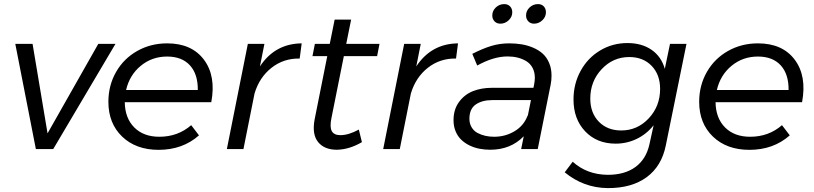

<svg xmlns="http://www.w3.org/2000/svg" viewBox="-20 -746 4072 961"><path d="M472 -526.5H558L246.5 0H159.5L56.5 -526.5H143L218 -78.5Z M774 4Q660.5 4 591.5 -62.2Q522.5 -128.5 522.5 -236.5Q522.5 -318.5 561 -385.8Q599.5 -453 667 -491Q734.5 -529 816.5 -529Q939.5 -529 1000.8 -447.2Q1062 -365.5 1037.5 -234.5H604.5Q605.5 -155 652 -108.2Q698.5 -61.5 777.5 -61.5Q870.5 -61.5 937 -119.5L976 -68.5Q894 4 774 4ZM816.5 -463Q741 -463 684.8 -416.8Q628.5 -370.5 611 -295.5H970Q971 -374.5 930.8 -418.8Q890.5 -463 816.5 -463Z M1220.5 -526.5H1303.5L1281 -413.5Q1356 -527.5 1490 -529L1480 -453Q1399.5 -454.5 1338.8 -406.5Q1278 -358.5 1254 -278L1198.5 0H1115.5Z M1655 -648H1737.5L1713 -526.5H1879.5L1867.5 -465H1701L1639 -155.5Q1629.5 -109 1641 -89.2Q1652.5 -69.5 1683.5 -69.5Q1725 -69.5 1776 -97.5L1791.5 -34.5Q1728 2.5 1666 3.5Q1603 3.5 1571.8 -35.5Q1540.5 -74.5 1555 -149.5L1618 -465H1544L1556 -526.5H1630.5Z M2003 -526.5H2086L2063.5 -413.5Q2138.5 -527.5 2272.5 -529L2262.5 -453Q2182 -454.5 2121.2 -406.5Q2060.5 -358.5 2036.5 -278L1981 0H1898Z M2671.5 0H2588.5L2601.5 -64Q2536 3.5 2433.5 3.5Q2406 3.5 2380 -1.5Q2354 -6.5 2330.2 -18Q2306.5 -29.5 2288.8 -46.5Q2271 -63.5 2260.5 -88.5Q2250 -113.5 2250 -144.5Q2250 -198.5 2277.8 -236Q2305.5 -273.5 2347.8 -290Q2390 -306.5 2442 -306.5H2650L2653.5 -324Q2657 -342.5 2657 -356Q2657 -385 2645.5 -406.5Q2634 -428 2614 -440Q2594 -452 2570.5 -457.8Q2547 -463.5 2520.5 -463.5Q2450.5 -463.5 2368.5 -418L2344 -476.5Q2395 -502.5 2438 -515.8Q2481 -529 2529 -529Q2561 -529 2590.2 -524.2Q2619.5 -519.5 2647.5 -507.8Q2675.5 -496 2695.8 -478Q2716 -460 2728.2 -431.8Q2740.5 -403.5 2740.5 -368Q2740.5 -343.5 2736.5 -324ZM2504 -725.5Q2522 -725.5 2533 -714Q2544 -702.5 2544 -684.5Q2544 -661.5 2526 -644.5Q2508 -627.5 2484.5 -627.5Q2466.5 -627.5 2455.2 -639.2Q2444 -651 2444 -668.5Q2444 -692 2461.8 -708.8Q2479.5 -725.5 2504 -725.5ZM2673 -725.5Q2691 -725.5 2701.8 -714Q2712.5 -702.5 2712.5 -684.5Q2712.5 -661.5 2694.5 -644.5Q2676.5 -627.5 2653 -627.5Q2635.5 -627.5 2624.2 -639.2Q2613 -651 2613 -668.5Q2613 -692 2630.8 -708.8Q2648.5 -725.5 2673 -725.5ZM2453 -61.5Q2509.5 -61.5 2556 -89.5Q2602.5 -117.5 2621.5 -169V-165.5L2637.5 -245H2444Q2393 -245 2361.2 -223Q2329.5 -201 2329.5 -151.5Q2329.5 -127 2340.8 -108.5Q2352 -90 2370.8 -80.2Q2389.5 -70.5 2410 -66Q2430.5 -61.5 2453 -61.5Z M3021.5 195.5Q2900.5 194 2806.5 116.5L2846.5 63.5Q2917 127.5 3020.5 129Q3106 129.5 3160 90.2Q3214 51 3230.5 -23.5L3251.5 -119Q3216 -74.5 3166.8 -50.8Q3117.5 -27 3061.5 -27Q2967.5 -27 2909 -88.5Q2850.5 -150 2850.5 -248Q2850.5 -326 2886 -391Q2921.5 -456 2983.5 -493.2Q3045.5 -530.5 3120.5 -530.5Q3192 -530.5 3241 -496.8Q3290 -463 3307.5 -401.5L3333.5 -526.5H3416L3312.5 -18Q3291.5 86 3216.5 141Q3141.5 196 3021.5 195.5ZM3089.5 -93Q3170.5 -93 3227.2 -153.8Q3284 -214.5 3284 -301Q3284 -372.5 3241.5 -416.5Q3199 -460.5 3129.5 -460.5Q3048.5 -460.5 2991.5 -399.8Q2934.5 -339 2934.5 -252.5Q2934.5 -181 2977.2 -137Q3020 -93 3089.5 -93Z M3731 4Q3617.5 4 3548.5 -62.2Q3479.5 -128.5 3479.5 -236.5Q3479.5 -318.5 3518 -385.8Q3556.5 -453 3624 -491Q3691.5 -529 3773.5 -529Q3896.5 -529 3957.8 -447.2Q4019 -365.5 3994.5 -234.5H3561.5Q3562.5 -155 3609 -108.2Q3655.5 -61.5 3734.5 -61.5Q3827.5 -61.5 3894 -119.5L3933 -68.5Q3851 4 3731 4ZM3773.5 -463Q3698 -463 3641.8 -416.8Q3585.5 -370.5 3568 -295.5H3927Q3928 -374.5 3887.8 -418.8Q3847.5 -463 3773.5 -463Z"/></svg>

Font: Argentum Sans Light
Style: Italic
Weight: 300
Italic angle: -11.3°
Designer: Julieta Ulanovsky (font), Owen Earl (portions from Jones font), Cristiano Sobral (main changes and remaster)
Foundry: Julieta Ulanovsky (font), Owen Earl (portions from Jones font), Cristiano Sobral (main changes and remaster)
Version: Version 3.127